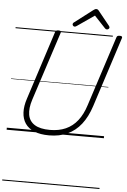

<svg xmlns="http://www.w3.org/2000/svg" viewBox="-96 -1320 1242 1884"><g transform="rotate(5 525.0 -378.0)"><path d="M419 19Q332 19 273 -5.5Q214 -30 183.5 -75Q153 -120 150 -183Q147 -246 172 -321L390 -996Q393 -1006 400 -1010.5Q407 -1015 423 -1015Q437 -1015 443.5 -1010.5Q450 -1006 446 -995L225 -316Q197 -229 207.5 -166Q218 -103 271.5 -69Q325 -35 423 -35Q511 -35 578.5 -65Q646 -95 694 -156Q742 -217 771 -309L994 -996Q997 -1006 1003.5 -1010.5Q1010 -1015 1026 -1015Q1055 -1015 1049 -995L826 -305Q791 -197 734.5 -125Q678 -53 599.5 -17Q521 19 419 19ZM576 -1066Q567 -1066 561 -1073Q555 -1080 555 -1087Q555 -1093 557 -1096.5Q559 -1100 563 -1104L745 -1243Q754 -1250 760.5 -1253Q767 -1256 775 -1256Q782 -1256 788 -1252.5Q794 -1249 799 -1242L912 -1102Q915 -1098 916.5 -1094Q918 -1090 918 -1086Q918 -1077 909.5 -1071.5Q901 -1066 894 -1066Q888 -1066 883 -1068.5Q878 -1071 874 -1076L766 -1191L598 -1075Q591 -1070 586 -1068Q581 -1066 576 -1066ZM0 490H958V500H0ZM0 -20H958V0H0ZM0 -505H958V-500H0ZM0 -1010H958V-1000H0Z"/></g></svg>

Font: Playwrite RO Guides
Style: Regular
Weight: 400
Designer: Veronika Burian, José Scaglione
Foundry: TypeTogether
Version: Version 1.003